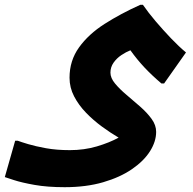

<svg xmlns="http://www.w3.org/2000/svg" viewBox="-57 -514 802 798"><path d="M212 264Q140 264 86.5 254.5Q33 245 1 234.5Q-31 224 -37 222L6 71H17Q30 76 60 85Q90 94 134 102Q178 110 233 110Q293 110 345.5 94.5Q398 79 436 58Q402 38 366.5 12Q331 -14 300.5 -45.5Q270 -77 251 -113.5Q232 -150 232 -191Q232 -262 271.5 -317Q311 -372 377.5 -414.5Q444 -457 526 -494H537Q559 -462 590 -425.5Q621 -389 654 -354.5Q687 -320 716 -296L625 -167H614Q574 -201 543.5 -233.5Q513 -266 485 -305Q467 -298 447.5 -285Q428 -272 415 -253.5Q402 -235 402 -212Q402 -190 421 -167Q440 -144 468.5 -120Q497 -96 525.5 -71Q554 -46 573 -20Q592 6 592 34Q592 74 566.5 114.5Q541 155 491.5 189Q442 223 371.5 243.5Q301 264 212 264Z"/></svg>

Font: Kufam
Style: Bold
Weight: 700
Designer: Wael Morcos, Artur Schmal
Foundry: Original Type
Version: Version 1.300; ttfautohint (v1.8.3)